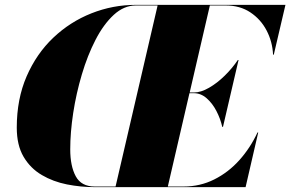

<svg xmlns="http://www.w3.org/2000/svg" viewBox="-20 -770 1194 790"><path d="M370 -2.5H455.5L628.5 -747.5H539Q490 -747.5 448 -708.8Q406 -670 373 -606Q340 -542 316.8 -463.8Q293.5 -385.5 281.2 -305.2Q269 -225 269 -155.5Q269 -86.5 291.8 -44.5Q314.5 -2.5 370 -2.5ZM778 -386.5H759.5L670.5 -2.5H735Q803.5 -2.5 861.8 -31.8Q920 -61 965 -111.2Q1010 -161.5 1039.5 -225H1042.5L990.5 0H370Q312.5 0 255.5 -11.2Q198.5 -22.5 151.8 -50Q105 -77.5 77 -125Q49 -172.5 49 -245Q49 -362.5 89.5 -455.8Q130 -549 199.2 -614.8Q268.5 -680.5 356.2 -715.2Q444 -750 539 -750H1154.5L1106.5 -545H1103.5Q1101 -598.5 1077 -644.5Q1053 -690.5 1010.2 -719Q967.5 -747.5 909 -747.5H843.5L760.5 -389.5H778Q806.5 -389.5 840 -408.8Q873.5 -428 904.8 -458.8Q936 -489.5 958.5 -523H961.5L897.5 -248H894.5Q887 -281.5 870.5 -313.2Q854 -345 830.2 -365.8Q806.5 -386.5 778 -386.5Z"/></svg>

Font: Bodoni* 72pt Fatface
Style: Italic
Weight: 900
Italic angle: -13°
Version: Version 2.3